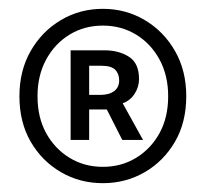

<svg xmlns="http://www.w3.org/2000/svg" viewBox="-20 -734 466 435"><path d="M213 -319Q161 -319 118 -344Q75 -369 49.5 -413Q24 -457 24 -516Q24 -574 49.5 -618.5Q75 -663 118 -688.5Q161 -714 213 -714Q265 -714 308 -688.5Q351 -663 376.5 -618.5Q402 -574 402 -516Q402 -457 376.5 -413Q351 -369 308 -344Q265 -319 213 -319ZM213 -356Q255 -356 288.5 -376.5Q322 -397 341.5 -432.5Q361 -468 361 -516Q361 -563 341.5 -599Q322 -635 288.5 -655.5Q255 -676 213 -676Q171 -676 137.5 -655.5Q104 -635 84.5 -599Q65 -563 65 -516Q65 -468 84.5 -432.5Q104 -397 137.5 -376.5Q171 -356 213 -356ZM140 -417V-620H217Q249 -620 272 -605.5Q295 -591 295 -555Q295 -537 285 -521.5Q275 -506 258 -500L304 -417H257L222 -486H182V-417ZM182 -519H207Q227 -519 238.5 -527.5Q250 -536 250 -552Q250 -567 241 -576Q232 -585 210 -585H182Z"/></svg>

Font: Assistant Medium
Style: Regular
Weight: 500
Designer: Hebrew By Ben Nathan, Latin by Paul Hunt
Version: Version 3.000